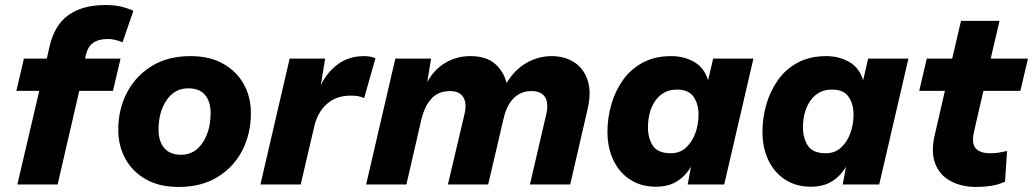

<svg xmlns="http://www.w3.org/2000/svg" viewBox="-20 -733 4105 763"><path d="M49 0 136 -372H45L75 -500H166L177 -549Q197 -634 252.5 -673.5Q308 -713 399 -713Q437 -713 464.5 -706Q492 -699 510 -690L467 -565Q455 -570 440 -574Q425 -578 408 -578Q372 -578 350.5 -563Q329 -548 321 -514L318 -500H459L429 -372H295L209 0Z M690 10Q614 10 560.5 -20Q507 -50 478.5 -101.5Q450 -153 450 -217Q450 -299 484.5 -365Q519 -431 583 -470.5Q647 -510 737 -510Q813 -510 866.5 -480Q920 -450 948.5 -399Q977 -348 977 -283Q977 -202 943 -135.5Q909 -69 844.5 -29.5Q780 10 690 10ZM700 -118Q753 -118 785 -165.5Q817 -213 817 -284Q817 -329 795 -355.5Q773 -382 728 -382Q674 -382 642 -335Q610 -288 610 -217Q610 -172 632.5 -145Q655 -118 700 -118Z M1015 0 1131 -500H1272L1255 -395Q1281 -448 1324.5 -479Q1368 -510 1426 -510Q1442 -510 1453.5 -507.5Q1465 -505 1472 -501L1427 -343Q1417 -348 1405 -350.5Q1393 -353 1374 -353Q1316 -353 1279 -320Q1242 -287 1229 -231L1175 0Z M1435 0 1551 -500H1693L1678 -407Q1705 -457 1750 -483.5Q1795 -510 1849 -510Q1912 -510 1947 -479.5Q1982 -449 1993 -403Q2025 -456 2072 -483Q2119 -510 2173 -510Q2223 -510 2261 -486Q2299 -462 2315 -415Q2331 -368 2315 -299L2246 0H2086L2151 -280Q2161 -323 2146 -347Q2131 -371 2092 -371Q2049 -371 2021 -342.5Q1993 -314 1981 -261L1920 0H1760L1826 -280Q1836 -323 1821 -347Q1806 -371 1768 -371Q1722 -371 1694.5 -341Q1667 -311 1654 -256L1595 0Z M2586 9Q2528 9 2484.5 -19Q2441 -47 2417.5 -96.5Q2394 -146 2394 -209Q2394 -265 2409.5 -318.5Q2425 -372 2456 -415.5Q2487 -459 2535 -484.5Q2583 -510 2648 -510Q2698 -510 2738.5 -487Q2779 -464 2794 -414L2814 -500H2974L2858 0H2713L2726 -71Q2705 -34 2670.5 -12.5Q2636 9 2586 9ZM2646 -124Q2681 -124 2705.5 -146Q2730 -168 2743 -203Q2756 -238 2756 -278Q2756 -319 2736.5 -348Q2717 -377 2670 -377Q2617 -377 2586 -335Q2555 -293 2555 -226Q2555 -184 2574.5 -154Q2594 -124 2646 -124Z M3202 9Q3144 9 3100.5 -19Q3057 -47 3033.5 -96.5Q3010 -146 3010 -209Q3010 -265 3025.5 -318.5Q3041 -372 3072 -415.5Q3103 -459 3151 -484.5Q3199 -510 3264 -510Q3314 -510 3354.5 -487Q3395 -464 3410 -414L3430 -500H3590L3474 0H3329L3342 -71Q3321 -34 3286.5 -12.5Q3252 9 3202 9ZM3262 -124Q3297 -124 3321.5 -146Q3346 -168 3359 -203Q3372 -238 3372 -278Q3372 -319 3352.5 -348Q3333 -377 3286 -377Q3233 -377 3202 -335Q3171 -293 3171 -226Q3171 -184 3190.5 -154Q3210 -124 3262 -124Z M3860 10Q3802 10 3758.5 -13Q3715 -36 3697 -81.5Q3679 -127 3694 -194L3735 -372H3633L3663 -500H3764L3799 -650H3952L3917 -500H4065L4035 -372H3888L3851 -211Q3840 -164 3857 -144Q3874 -124 3915 -124Q3934 -124 3949.5 -126.5Q3965 -129 3982 -133L3974 -11Q3948 1 3919 5.5Q3890 10 3860 10Z"/></svg>

Font: Prodigy Sans
Style: Bold Italic
Weight: 700
Italic angle: -13°
Designer: Wei Huang
Foundry: Wei Huang
Version: Version 1.003; ttfautohint (v1.8.3)